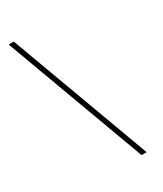

<svg xmlns="http://www.w3.org/2000/svg" viewBox="-229 -904 943 1108"><g transform="rotate(-30 242.5 -350.0)"><path d="M60 -818 405 118H371L26 -818Z"/></g></svg>

Font: Be Vietnam Pro Variable Thin
Style: Regular
Weight: 100
Designer: Lam Bao, Tony Le, Vietanh Nguyen
Foundry: Yellow Type Foundry
Version: Version 1.002